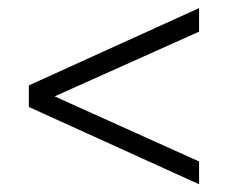

<svg xmlns="http://www.w3.org/2000/svg" viewBox="-20 -487 567 478"><path d="M51.8 -220.7V-274.4L475.6 -466.8V-408.2L79.1 -230.5V-263.7L475.6 -85V-28.3Z"/></svg>

Font: Crimson Pro ExtraLight
Style: Regular
Weight: 250
Designer: Jacques Le Bailly
Foundry: Baron von Fonthausen
Version: Version 1.003